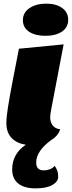

<svg xmlns="http://www.w3.org/2000/svg" viewBox="-20 -778 395 1056"><path d="M355 -669Q355 -627 320.5 -604Q286 -581 230 -581Q174 -581 140 -603.5Q106 -626 106 -667Q106 -709 142.5 -733.5Q179 -758 234 -758Q289 -758 322 -734Q355 -710 355 -669ZM261 -173Q256 -146 256 -131Q256 -106 270 -88Q284 -70 311 -67Q300 -31 261 -7Q223 20 201 51.5Q179 83 179 115Q179 138 189.5 148.5Q200 159 221 159Q238 159 254 153Q270 147 281 134Q291 149 295.5 162.5Q300 176 300 194Q300 221 268 239.5Q236 258 175 258Q114 258 80.5 231.5Q47 205 47 154Q47 68 122 18Q73 11 44 -19Q15 -49 15 -101Q15 -133 24 -189.5Q33 -246 50 -335Q59 -382 60 -386L84 -510L330 -534Z"/></svg>

Font: Sansita Black Italic
Style: Regular
Weight: 900
Italic angle: -11°
Designer: Pablo Cosgaya
Foundry: Omnibus-Type
Version: Version 1.006